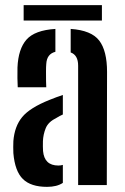

<svg xmlns="http://www.w3.org/2000/svg" viewBox="-20 -720 486 747"><path d="M49 -380.5Q48 -394 47.8 -415.5Q47.5 -437 48 -457.5Q51 -529.5 83.2 -566Q115.5 -602.5 195.5 -607.5V-518.5Q162 -510 160 -471Q159 -461 159 -441.8Q159 -422.5 159.2 -404.5Q159.5 -386.5 160 -380.5ZM284 0V-464.5Q284 -505.5 255 -516V-607.5Q335.5 -602 366 -562.2Q396.5 -522.5 396.5 -440L395.5 0ZM32 -124Q31.5 -134.5 31.5 -147.5Q31.5 -160.5 32 -171Q36.5 -228.5 66.5 -264.8Q96.5 -301 173 -331.5Q200 -342.5 224.5 -350.5V-274.5Q218.5 -272 212.5 -268.8Q206.5 -265.5 200 -261.5Q168 -246 158 -221.5Q148 -197 147 -170.5Q146.5 -148 147.5 -132.5Q152.5 -76 207 -76Q217 -76 224.5 -78.5V-8.5Q201.5 7 163 7Q100 7 69 -23.5Q38 -54 32 -124ZM72 -700H376.5V-640H72Z"/></svg>

Font: Big Shoulders Stencil Text
Style: Bold
Weight: 700
Designer: Patric King
Foundry: XO Type Co
Version: Version 1.000